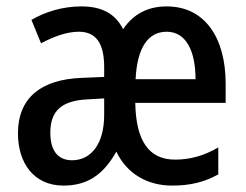

<svg xmlns="http://www.w3.org/2000/svg" viewBox="-20 -569 766 599"><path d="M500 -549C441 -549 396 -525 364 -478C340 -526 298 -549 234 -549C175 -549 121 -532 78 -507L108 -434C150 -456 189 -470 226 -470C278 -470 305 -436 305 -360V-329L234 -326C106 -321 36 -262 36 -153C36 -60 86 10 178 10C254 10 303 -25 343 -96C376 -26 441 10 517 10C574 10 618 -1 661 -25V-109C616 -83 573 -71 526 -71C445 -71 404 -129 402 -248H684V-308C684 -450 620 -549 500 -549ZM500 -470C561 -470 590 -409 590 -322H403C408 -422 443 -470 500 -470ZM253 -259 305 -262V-210C305 -120 264 -69 205 -69C163 -69 137 -96 137 -155C137 -222 171 -255 253 -259Z"/></svg>

Font: Noto Sans Thai Looped Condensed Medium
Style: Regular
Weight: 500
Width: 3
Designer: Sasikarn Vongin, Ben Mitchell
Foundry: The Fontpad Ltd
Version: Version 1.001